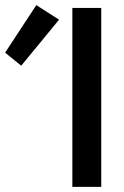

<svg xmlns="http://www.w3.org/2000/svg" viewBox="-214 -731 485 751"><path d="M-72 -711 -194 -525 -131 -474 17 -654ZM69 -700V0H182V-700Z"/></svg>

Font: Mint Spirit No2
Style: Bold
Weight: 700
Designer: HARENDAL Hirwen
Foundry: Arkandis Digital Foundry.
Version: Version 1.004;FFEdit